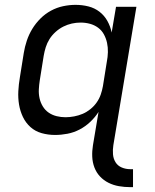

<svg xmlns="http://www.w3.org/2000/svg" viewBox="-20 -548 640 791"><path d="M517 223Q493 223 470 219Q447 215 427 205Q407 195 392 179Q377 163 369 142Q361 121 360 97.5Q359 74 363 50L386 -87Q372 -65 352 -46Q332 -27 308 -14.5Q284 -2 258 3Q232 8 207 8Q178 8 151.5 0.5Q125 -7 105.5 -24.5Q86 -42 74.5 -66Q63 -90 58.5 -117Q54 -144 55.5 -172.5Q57 -201 62 -230L78 -330Q82 -355 90.5 -380.5Q99 -406 113 -429Q127 -452 146.5 -471.5Q166 -491 190 -504Q214 -517 240 -522.5Q266 -528 291 -528Q319 -528 344.5 -521.5Q370 -515 390 -499.5Q410 -484 422.5 -461.5Q435 -439 440 -414L458 -520H542L447 50Q444 69 445.5 87.5Q447 106 456 120.5Q465 135 481.5 142Q498 149 517 149H528V223ZM250 -65Q267 -65 285.5 -68.5Q304 -72 320.5 -79Q337 -86 352 -98Q367 -110 378 -125.5Q389 -141 395 -158.5Q401 -176 404 -193L420 -293Q424 -313 424.5 -333Q425 -353 421 -371.5Q417 -390 408 -406.5Q399 -423 384 -434Q369 -445 350.5 -450Q332 -455 312 -455Q294 -455 276 -451Q258 -447 241 -438.5Q224 -430 209 -416.5Q194 -403 184 -387Q174 -371 168.5 -353.5Q163 -336 160 -318L144 -218Q141 -199 140 -180Q139 -161 143 -143Q147 -125 156.5 -109.5Q166 -94 180.5 -84Q195 -74 213 -69.5Q231 -65 250 -65Z"/></svg>

Font: Iosevka Custom Oblique
Style: Regular
Weight: 400
Italic angle: -9°
Designer: Belleve Invis
Foundry: Belleve Invis
Version: Version 27.0.1